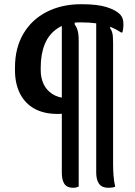

<svg xmlns="http://www.w3.org/2000/svg" viewBox="-20 -730 640 910"><path d="M361 -624Q296 -624 254 -596.5Q212 -569 192.5 -521.5Q173 -474 173 -411V-396Q173 -362 186 -333Q199 -304 226.5 -285.5Q254 -267 296 -264L304 -257V-201Q295 -196 284 -193Q273 -190 259 -190H253Q188 -190 143 -215Q98 -240 74.5 -287Q51 -334 51 -397V-410Q51 -503 91 -570.5Q131 -638 202 -674Q273 -710 364 -710H368Q441 -710 484.5 -696.5Q528 -683 549 -662Q558 -652 561.5 -641Q565 -630 565 -614Q565 -608 564.5 -602Q564 -596 563 -589.5Q562 -583 560 -576H554Q525 -595 496.5 -605Q468 -615 435.5 -619.5Q403 -624 361 -624ZM334 -653V-614Q341 -605 345 -594.5Q349 -584 351 -570.5Q353 -557 353 -537Q353 -450 353 -362.5Q353 -275 353 -188.5Q353 -102 353 -16Q353 70 353 154Q347 157 341 158.5Q335 160 327 160Q298 160 285.5 142Q273 124 273 89Q273 42 273 -18.5Q273 -79 273 -146Q273 -213 273 -282Q273 -351 273 -418Q273 -485 273 -545.5Q273 -606 273 -653ZM502 -648V-596Q508 -588 511 -578.5Q514 -569 515 -557Q516 -545 516 -527Q516 -461 516 -390Q516 -319 516 -246Q516 -173 516 -99.5Q516 -26 516 46Q516 75 518 102Q520 129 526 155Q518 158 510 159Q502 160 493 160Q463 160 449.5 141Q436 122 436 88Q436 26 436 -44Q436 -114 436 -189.5Q436 -265 436 -342.5Q436 -420 436 -497Q436 -574 436 -648Z"/></svg>

Font: Recursive Casual
Style: Regular
Weight: 400
Version: Version 1.047